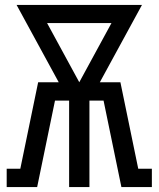

<svg xmlns="http://www.w3.org/2000/svg" viewBox="-20 -755 640 775"><path d="M7 0V-74H62L134 -423H217L47 -735H553L383 -423H466L538 -74H593V0H470L398 -349H341V0H259V-349H202L130 0ZM300 -423 430 -662H170Z"/></svg>

Font: Iosevka Slab Extended
Style: Regular
Weight: 400
Width: 7
Monospace: yes
Designer: Belleve Invis
Foundry: Belleve Invis
Version: Version 11.1.1; ttfautohint (v1.8.3)